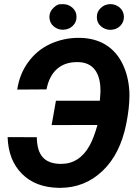

<svg xmlns="http://www.w3.org/2000/svg" viewBox="-20 -905 676 935"><path d="M451.7 -820.8C451.7 -802.7 458.5 -788.1 471.7 -776.9C484.9 -765.6 500 -759.8 516.6 -759.8C517.6 -759.8 518.6 -759.8 519.5 -759.8C537.6 -760.3 553.2 -766.6 565.4 -778.8C577.6 -791 583.5 -805.7 583.5 -823.7C583 -841.3 576.2 -856 563.5 -867.7C550.3 -878.9 535.6 -884.8 518.6 -884.8C517.6 -884.8 516.6 -884.8 515.6 -884.8C497.1 -884.3 481.9 -877.4 469.7 -865.2C457.5 -853 451.7 -839.4 451.7 -823.2C451.7 -822.3 451.7 -821.8 451.7 -820.8ZM220.7 -820.8C221.2 -802.7 228 -788.1 241.2 -776.9C254.4 -765.6 269 -760.3 285.2 -760.3C286.1 -760.3 287.1 -760.3 288.1 -760.3C306.6 -760.7 322.3 -767.1 334.5 -779.3C346.7 -791 352.5 -805.2 352.5 -821.3C352.5 -822.3 352.5 -822.8 352.5 -823.7C352.5 -840.8 346.2 -855 333 -867.2C319.8 -878.9 304.7 -884.8 287.6 -884.8C286.6 -884.8 281.2 -884.8 271.5 -884.3C261.7 -883.8 251 -877.4 238.8 -865.2C226.6 -853 220.7 -839.4 220.7 -823.2C220.7 -822.3 220.7 -821.8 220.7 -820.8ZM17.1 -237.3C19.5 -162.1 43 -102.5 86.9 -58.6C130.9 -14.2 190.4 8.3 265.6 9.8C268.1 9.8 270.5 9.8 272.5 9.8C352.5 9.8 420.9 -17.6 479 -72.3C537.1 -127.4 575.7 -204.6 595.2 -303.7C605.5 -355.5 610.4 -401.4 610.4 -441.4C610.4 -448.2 610.4 -454.6 609.9 -460.9C606.9 -511.2 595.7 -556.2 575.7 -596.2C535.6 -676.3 464.8 -718.8 369.6 -720.7C367.2 -720.7 364.7 -720.7 362.8 -720.7C313 -720.7 267.1 -710.4 223.6 -690.4C180.7 -670.4 145 -640.6 117.2 -602.1C88.9 -563.5 71.3 -519 64 -468.8L206.5 -469.7C223.6 -559.1 278.3 -602.5 353.5 -602.5C356.9 -602.5 359.9 -602.5 363.3 -602.5C433.6 -600.1 469.2 -549.8 469.2 -463.9C469.2 -461.9 469.2 -459.5 469.2 -457L466.3 -414.6H252.4L231.4 -295.9L454.6 -296.4C442.9 -254.4 430.2 -221.2 416.5 -196.3C383.3 -136.7 336.9 -106.9 277.8 -106.9C275.9 -106.9 273.9 -106.9 271.5 -106.9C195.8 -109.4 160.6 -149.4 159.2 -236.8Z"/></svg>

Font: Roboto
Style: Bold Italic
Weight: 700
Italic angle: -12°
Designer: Google
Version: Version 2.137; 2017